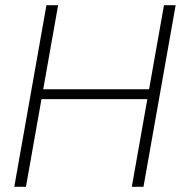

<svg xmlns="http://www.w3.org/2000/svg" viewBox="-20 -720 700 740"><path d="M488 0 612 -700H657L533 0ZM35 0 159 -700H204L80 0ZM125 -338 132 -376H572L566 -338Z"/></svg>

Font: DM Sans 9pt ExtraLight
Style: Italic
Weight: 250
Italic angle: -10°
Version: Version 4.004;gftools[0.9.30]